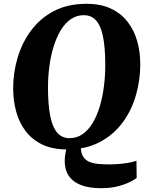

<svg xmlns="http://www.w3.org/2000/svg" viewBox="-20 -773 778 1006"><path d="M509 213Q451.5 213 411.5 199.2Q371.5 185.5 348.8 159.5Q326 133.5 320.8 95.8Q315.5 58 327 10L403.5 2Q405 32 416.5 49.2Q428 66.5 448.2 75Q468.5 83.5 495.8 86Q523 88.5 556 88.5Q571 88.5 596 86.8Q621 85 647.8 80.8Q674.5 76.5 695 69.5L696 159.5Q683 169.5 657.5 182Q632 194.5 594.8 203.8Q557.5 213 509 213ZM330 10Q255 10 201.5 -15.8Q148 -41.5 114.2 -86Q80.5 -130.5 64.8 -188.2Q49 -246 49 -310Q49 -392 72.2 -470.8Q95.5 -549.5 142.8 -613.2Q190 -677 262.2 -715Q334.5 -753 433.5 -753Q508.5 -753 562 -727.5Q615.5 -702 649.5 -657.5Q683.5 -613 699.2 -556.2Q715 -499.5 715 -437Q715 -353.5 692 -273.5Q669 -193.5 621.5 -129.8Q574 -66 501.5 -28Q429 10 330 10ZM343.5 -49Q382 -49 412.2 -69.8Q442.5 -90.5 465 -127.8Q487.5 -165 502.2 -213.5Q517 -262 524.2 -318Q531.5 -374 531.5 -432Q531.5 -496.5 525.5 -545.2Q519.5 -594 506.5 -627Q493.5 -660 472 -676.8Q450.5 -693.5 419.5 -693.5Q381.5 -693.5 351 -672.5Q320.5 -651.5 298.2 -614.5Q276 -577.5 261 -529.2Q246 -481 238.8 -426.2Q231.5 -371.5 231.5 -315Q231.5 -249.5 237.8 -199.8Q244 -150 257.2 -116.5Q270.5 -83 292 -66Q313.5 -49 343.5 -49Z"/></svg>

Font: Merriweather 24pt Black
Style: Italic
Weight: 900
Italic angle: -7.8°
Designer: Eben Sorkin
Foundry: Eben Sorkin
Version: Version 2.101